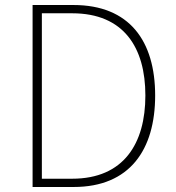

<svg xmlns="http://www.w3.org/2000/svg" viewBox="-20 -746 701 766"><path d="M110 0H274C498 0 599 -149 599 -365C599 -582 497 -726 273 -726H110ZM147 -33V-693H268C474 -693 560 -556 560 -365C560 -174 474 -33 268 -33Z"/></svg>

Font: SSpoqa Han Sans Neo Thin
Style: Regular
Weight: 100
Designer: [Spoqa Han Sans Neo] Dong-huui Kim  Younghwa Kang  Yujin Lee  [Noto Sans] Ryoko NISHIZUKA  (kana & ideographs); Paul D. 
Foundry: Spoqa (http://www.spoqa-han-sans.com)
Version: Version 1.000